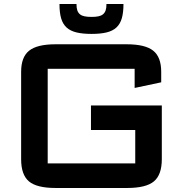

<svg xmlns="http://www.w3.org/2000/svg" viewBox="-20 -927 904 954"><path d="M85 -570Q85 -643.5 124.8 -675.2Q164.5 -707 256 -707H609Q701.5 -707 741.2 -675.2Q781 -643.5 781 -570V-518L649 -490V-585Q649 -585 649 -585Q649 -585 649 -585H217Q217 -585 217 -585Q217 -585 217 -585V-115Q217 -115 217 -115Q217 -115 217 -115H652Q652 -115 652 -115Q652 -115 652 -115V-281H432V-403H784V-136Q784 -58.5 744.8 -25.8Q705.5 7 612 7H256Q162.5 7 123.8 -25.8Q85 -58.5 85 -136ZM275.5 -907H360Q360 -887.5 364.2 -875.2Q368.5 -863 377.5 -855.8Q386.5 -848.5 400.8 -845.8Q415 -843 435 -843Q454.5 -843 468.5 -845.8Q482.5 -848.5 491.5 -855.8Q500.5 -863 504.8 -875.2Q509 -887.5 509 -907H593.5Q593.5 -864.5 585.2 -836Q577 -807.5 558.2 -790.2Q539.5 -773 509.2 -765.8Q479 -758.5 435 -758.5Q391 -758.5 360.5 -765.8Q330 -773 311 -790.2Q292 -807.5 283.8 -836Q275.5 -864.5 275.5 -907Z"/></svg>

Font: Science Gothic
Style: Regular
Weight: 400
Designer: Thomas Phinney, Vassil Kateliev, Brandon Buerkle
Foundry: Font Detective LLC
Version: Version 1.018